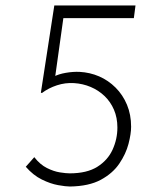

<svg xmlns="http://www.w3.org/2000/svg" viewBox="-20 -673 568 700"><path d="M235 7Q220 7 192 2Q164 -3 132.5 -18.5Q101 -34 74 -65L105 -100Q126 -73 151 -60.5Q176 -48 198.5 -44.5Q221 -41 234 -41Q297 -41 335 -65Q373 -89 390.5 -127.5Q408 -166 408 -208Q408 -244 395.5 -273Q383 -302 361 -323Q339 -344 310.5 -356Q282 -368 250 -370Q218 -372 187.5 -362Q157 -352 133 -334L129 -335L178 -653H474L468 -607H211L179 -378L177 -394Q194 -403 220 -407.5Q246 -412 270 -411Q308 -409 341.5 -394.5Q375 -380 401.5 -353.5Q428 -327 443 -291Q458 -255 458 -211Q458 -185 448.5 -148.5Q439 -112 415 -76.5Q391 -41 347.5 -17.5Q304 6 235 7Z"/></svg>

Font: Josefin Sans Thin Light
Style: Italic
Weight: 300
Italic angle: -7°
Version: Version 2.000